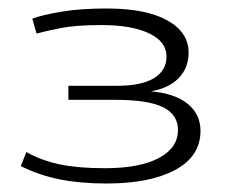

<svg xmlns="http://www.w3.org/2000/svg" viewBox="-20 -793 536 452"><path d="M29 -402 42 -435Q78 -415 121 -406Q164 -397 227 -397Q309 -397 354 -421Q399 -445 399 -487Q399 -523 364 -540.5Q329 -558 251 -558H141V-591H256Q313 -591 342.5 -609Q372 -627 372 -660Q372 -695 331 -714.5Q290 -734 219 -734Q159 -734 123.5 -727Q88 -720 66 -714L56 -749Q80 -758 124.5 -765.5Q169 -773 231 -773Q324 -773 374 -745Q424 -717 424 -669Q424 -633 400.5 -609Q377 -585 335 -578Q392 -573 422 -548.5Q452 -524 452 -485Q452 -425 392.5 -393Q333 -361 231 -361Q170 -361 121.5 -370.5Q73 -380 29 -402Z"/></svg>

Font: Georama Extended Light
Style: Regular
Weight: 300
Width: 7
Designer: Jean-Baptiste Levee
Foundry: Production Type
Version: Version 1.000